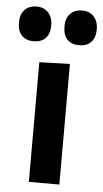

<svg xmlns="http://www.w3.org/2000/svg" viewBox="-79 -761 429 796"><g transform="rotate(5 136.0 -363.5)"><path d="M72 0V-498L199 -502V0ZM229.5 -582.5Q198.5 -582.5 180.8 -600.8Q163 -619 163 -655.5Q163 -688.5 181 -707.8Q199 -727 230.5 -727Q262 -727 279.8 -707Q297.5 -687 297.5 -655.5Q297.5 -619 279.5 -600.8Q261.5 -582.5 229.5 -582.5ZM40.5 -582.5Q9.5 -582.5 -8.5 -600.8Q-26.5 -619 -26.5 -655.5Q-26.5 -688.5 -8.5 -707.8Q9.5 -727 41.5 -727Q72.5 -727 90.2 -707Q108 -687 108 -655.5Q108 -619 90.2 -600.8Q72.5 -582.5 40.5 -582.5Z"/></g></svg>

Font: Heraclito SemiBold
Style: Regular
Weight: 600
Designer: Kostas Bartsokas (font) & Cristiano Sobral (main changes)
Foundry: Kostas Bartsokas (font) & Cristiano Sobral (main changes)
Version: Version 1.00;July 8, 2020;FontCreator 13.0.0.2655 64-bit